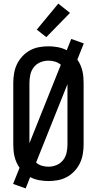

<svg xmlns="http://www.w3.org/2000/svg" viewBox="-20 -1001 540 1070"><path d="M123 49 53 24 89 -66Q79 -80 72 -96Q65 -112 61 -128.5Q57 -145 55.5 -162Q54 -179 54 -196V-539Q54 -565 58.5 -592Q63 -619 74.5 -643Q86 -667 104.5 -687Q123 -707 146.5 -720Q170 -733 196.5 -738Q223 -743 250 -743Q276 -743 302.5 -738Q329 -733 352 -721L377 -784L447 -759L411 -669Q421 -655 428 -639Q435 -623 439 -606.5Q443 -590 444.5 -573Q446 -556 446 -539V-196Q446 -170 441.5 -143Q437 -116 425.5 -92Q414 -68 395.5 -48Q377 -28 353.5 -15Q330 -2 303.5 3Q277 8 250 8Q224 8 197.5 3Q171 -2 148 -14ZM144 -203 319 -640Q305 -652 287 -657.5Q269 -663 250 -663Q227 -663 205 -654Q183 -645 168.5 -626.5Q154 -608 149 -585Q144 -562 144 -539ZM250 -72Q273 -72 295 -81Q317 -90 331.5 -108.5Q346 -127 351 -150Q356 -173 356 -196V-532L181 -95Q195 -83 213 -77.5Q231 -72 250 -72ZM238 -794 185 -836 305 -981 370 -929Z"/></svg>

Font: Iosevka SS10 Medium
Style: Regular
Weight: 500
Monospace: yes
Designer: Belleve Invis
Foundry: Belleve Invis
Version: Version 28.0.6; ttfautohint (v1.8.4)